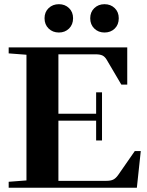

<svg xmlns="http://www.w3.org/2000/svg" viewBox="-20 -887 696 907"><path d="M473.6 -733.4Q444.8 -733.4 425.5 -752.2Q406.2 -771 406.2 -800.8Q406.2 -830.1 425.5 -848.6Q444.8 -867.2 473.6 -867.2Q502.9 -867.2 522 -848.6Q541 -830.1 541 -800.8Q541 -770.5 522 -752Q502.9 -733.4 473.6 -733.4ZM258.3 -733.4Q229 -733.4 209.7 -752.2Q190.4 -771 190.4 -800.8Q190.4 -830.1 209.7 -848.6Q229 -867.2 258.3 -867.2Q287.1 -867.2 306.2 -848.6Q325.2 -830.1 325.2 -800.8Q325.2 -771 306.2 -752.2Q287.1 -733.4 258.3 -733.4ZM21 0V-28.3L105 -34.7V-628.4L21 -634.8V-663.1H581.1V-487.3H553.2L483.9 -605Q475.6 -619.1 464.1 -624.8Q452.6 -630.4 432.1 -630.4H255.9V-349.6H434.1V-450.7H461.9V-223.6H434.1V-316.9H255.9V-32.7H481.9Q502.9 -32.7 514.9 -38.6Q526.9 -44.4 538.1 -60.1L616.7 -173.3H645L626.5 0Z"/></svg>

Font: Elstob 14pt
Style: Bold
Weight: 700
Designer: Peter S. Baker
Version: Version 1.015